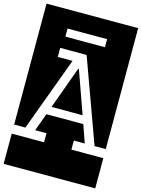

<svg xmlns="http://www.w3.org/2000/svg" viewBox="-172 -1006 965 1308"><g transform="rotate(15 311.0 -352.0)"><path d="M-12 -917H634V-64H555L342 -650H156V-586H260L67 -64H-12ZM170 -733H449V-790H170ZM316 -544 422 -246H203L311 -544ZM634 213H-12V0H216V-64H136L182 -189H442L486 -64H409V0H634Z"/></g></svg>

Font: Zilla Slab Highlight
Style: Regular
Weight: 400
Designer: Typotheque Type Foundry
Foundry: Typotheque type foundry
Version: Version 1.1; 2017; ttfautohint (v1.6)